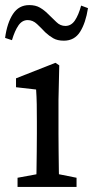

<svg xmlns="http://www.w3.org/2000/svg" viewBox="-34 -735 366 755"><path d="M35 0V-36L144 -56H167L267 -36V0ZM108 0Q109 -23 109.5 -60.5Q110 -98 110.5 -138.5Q111 -179 111 -210V-257Q111 -298 110.5 -325.5Q110 -353 108 -383L29 -392V-427L184 -488L199 -478L196 -342V-210Q196 -179 196.5 -138.5Q197 -98 197.5 -60.5Q198 -23 199 0ZM-14 -586Q-6 -645 17 -680Q40 -715 81 -715Q106 -715 123 -705Q140 -695 154 -681Q172 -664 187.5 -648.5Q203 -633 223 -633Q246 -633 260.5 -654.5Q275 -676 285 -713L312 -703Q303 -645 281 -610Q259 -575 217 -575Q192 -575 175.5 -584.5Q159 -594 144 -608Q128 -625 111.5 -640.5Q95 -656 75 -656Q53 -656 38.5 -635Q24 -614 13 -577Z"/></svg>

Font: Source Serif 4 Variable
Style: Regular
Weight: 400
Designer: Frank Grießhammer
Foundry: Adobe
Version: Version 4.005;hotconv 1.1.0;makeotfexe 2.6.0